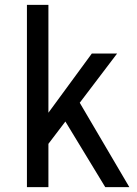

<svg xmlns="http://www.w3.org/2000/svg" viewBox="-20 -770 563 790"><path d="M413.1 0 249 -270 179.2 -178.2V0H90.8V-750H179.2V-306.2L357.9 -549.8H461.9L308.1 -347.2L512.2 0Z"/></svg>

Font: Stilu
Style: Regular
Weight: 400
Designer: Genilson Lima Santos
Foundry: Genilson Lima Santos
Version: Version 1.200;PS 001.200;hotconv 1.0.88;makeotf.lib2.5.64775